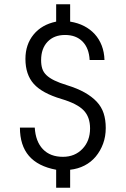

<svg xmlns="http://www.w3.org/2000/svg" viewBox="-20 -830 594 906"><path d="M245 56H311V-29Q348 -33 379 -49Q410 -65 432 -91.5Q454 -118 466.5 -152Q479 -186 479 -226Q479 -265 469 -295.5Q459 -326 436.5 -350Q414 -374 379.5 -393.5Q345 -413 296 -428Q260 -439 236.5 -450.5Q213 -462 199 -475.5Q185 -489 179.5 -506Q174 -523 174 -546Q174 -601 204.5 -633Q235 -665 287 -665Q339 -665 369.5 -634Q400 -603 403 -547H473Q472 -584 460 -615Q448 -646 427 -669Q406 -692 377 -707Q348 -722 311 -728V-810H245V-728Q177 -714 138.5 -667Q100 -620 100 -552Q100 -478 139.5 -434Q179 -390 270 -363Q344 -341 374.5 -309.5Q405 -278 405 -224Q405 -165 369 -127.5Q333 -90 277 -90Q217 -90 182.5 -126Q148 -162 144 -228H74Q74 -144 116.5 -94.5Q159 -45 245 -29Z"/></svg>

Font: Involve
Style: Regular
Weight: 400
Designer: Stefan Peev
Foundry: Context Ltd.
Version: Version 1.001